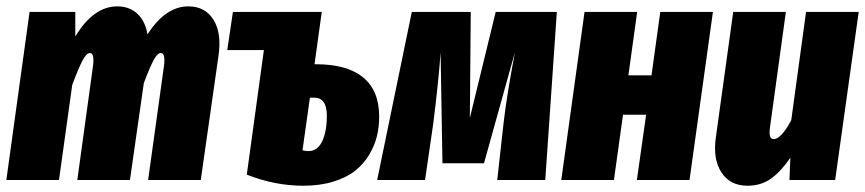

<svg xmlns="http://www.w3.org/2000/svg" viewBox="-23 -571 2744 609"><path d="M574.2 -550.8Q627.9 -550.8 654.3 -508.1Q680.7 -465.3 669.9 -393.1L613.8 0H446.8L497.1 -361.8Q502.4 -402.8 486.8 -402.8Q476.6 -402.8 464.6 -380.9Q452.6 -358.9 433.1 -307.1L389.2 0H222.2L272 -361.8Q277.3 -402.8 262.2 -402.8Q251.5 -402.8 239 -379.6Q226.6 -356.4 206.1 -301.8L164.1 0H-2.9L70.8 -533.2H215.8V-455.1Q273.4 -550.8 349.1 -550.8Q387.7 -550.8 412.8 -527.3Q438 -503.9 444.8 -461.9Q502 -550.8 574.2 -550.8Z M980 -367.2Q1078.1 -367.2 1128.9 -325.4Q1179.7 -283.7 1179.7 -201.2Q1179.7 -168.5 1172.4 -138.4Q1165 -108.4 1147.5 -79.3Q1129.9 -50.3 1103 -29.1Q1076.2 -7.8 1034.2 5.1Q992.2 18.1 939 18.1Q848.6 18.1 759.8 -17.1L814 -412.1H697.8L715.8 -533.2H997.6L974.6 -367.2ZM955.6 -91.8Q984.4 -91.8 999 -123Q1013.7 -154.3 1013.7 -204.1Q1013.7 -261.2 973.6 -261.2H960L936.5 -94.2Q946.3 -91.8 955.6 -91.8Z M1743.2 -533.2 1706.5 0H1554.2L1574.2 -180.2Q1584 -266.1 1610.4 -405.8L1512.2 -53.2H1380.4L1374.5 -404.8Q1368.2 -314 1351.1 -178.2L1325.2 0H1173.3L1283.2 -533.2H1470.2L1467.3 -196.8L1549.3 -533.2Z M1997.1 0 2026.4 -207H1953.1L1924.3 0H1757.3L1831.1 -533.2H1998L1970.2 -332H2043.5L2071.3 -533.2H2238.3L2164.1 0Z M2347.7 18.1Q2292.5 18.1 2264.9 -24.7Q2237.3 -67.4 2248 -138.2L2302.7 -533.2H2469.7L2418.9 -164.1Q2414.6 -129.9 2430.7 -129.9Q2455.1 -129.9 2486.8 -189.9L2533.7 -533.2H2700.7L2626 0H2481L2483.9 -70.8Q2455.6 -28.8 2423.8 -5.4Q2392.1 18.1 2347.7 18.1Z"/></svg>

Font: Fira Sans Compressed ExtraBold
Style: Italic
Weight: 800
Width: 3
Italic angle: -8°
Designer: Carrois Corporate & Edenspiekermann AG
Foundry: Carrois Corporate GbR & Edenspiekermann AG
Version: Version 4.203;PS 004.203;hotconv 1.0.88;makeotf.lib2.5.64775